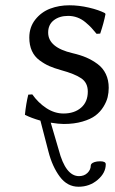

<svg xmlns="http://www.w3.org/2000/svg" viewBox="-20 -459 436 726"><path d="M86.9 -101.1 102.1 -102.1Q124.5 -70.3 155.5 -50Q186.5 -29.8 220.2 -29.8Q261.2 -29.8 286.6 -51.8Q312 -73.7 312 -112.8Q312 -146 287.4 -162.8Q262.7 -179.7 210.9 -193.8Q184.6 -201.2 166.3 -209.2Q147.9 -217.3 129.2 -231.2Q110.4 -245.1 100.6 -266.6Q90.8 -288.1 90.8 -316.9Q90.8 -356.4 113.5 -385Q136.2 -413.6 169.7 -426.3Q203.1 -439 242.2 -439Q278.3 -439 316.2 -430.2Q354 -421.4 377 -409.2L378.9 -405.8Q372.6 -372.6 358.9 -332L345.2 -331.1Q333.5 -345.2 325.7 -353.8Q317.9 -362.3 303.5 -374.5Q289.1 -386.7 272.5 -392.8Q255.9 -398.9 237.8 -398.9Q204.6 -398.9 183.3 -382.3Q162.1 -365.7 162.1 -335.9Q162.1 -279.3 254.9 -257.8Q284.2 -251 306.4 -241.5Q328.6 -231.9 348.9 -217Q369.1 -202.1 380.1 -179.2Q391.1 -156.2 391.1 -127Q391.1 -108.9 387 -91.6Q382.8 -74.2 371.1 -55.2Q359.4 -36.1 341.1 -22.2Q322.8 -8.3 291.7 0.7Q260.7 9.8 221.2 9.8Q202.1 9.8 171.9 4.9L202.1 107.9Q228 207 278.8 207Q298.3 207 310.8 194.8Q323.2 182.6 323.2 167Q323.2 163.6 326.2 160.2Q329.1 156.7 337.6 153.8Q346.2 150.9 358.9 150.9Q379.9 150.9 379.9 162.1Q379.9 194.8 349.4 220.9Q318.8 247.1 276.9 247.1Q234.4 247.1 206.1 209Q177.7 170.9 163.1 113.8L132.8 -2.9Q98.1 -12.7 74.2 -24.9Q78.6 -67.9 86.9 -101.1Z"/></svg>

Font: Linear Smooth
Style: Regular
Weight: 400
Designer: Philipp H. Poll, Flanker
Foundry: Philipp H. Poll, reworked by Flanker
Version: Version 1.061 | FøM Fix